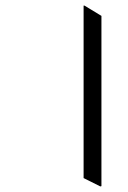

<svg xmlns="http://www.w3.org/2000/svg" viewBox="-20 -643 460 689"><path d="M340 26 280 -4V-623H283L344 -586V25Z"/></svg>

Font: Noto Serif Bengali SemiCondensed Medium
Style: Regular
Weight: 500
Width: 4
Designer: Juan Bruce, Universal Thirst, Indian Type Foundry and the Monotype Design Team.
Foundry: Monotype Imaging Inc.
Version: Version 2.003; ttfautohint (v1.8.4.7-5d5b)